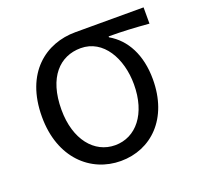

<svg xmlns="http://www.w3.org/2000/svg" viewBox="-102 -652 808 777"><g transform="rotate(-20 302.0 -263.5)"><path d="M293 13C424 13 527 -85 527 -254C527 -359 486 -435 418 -474V-478C478 -478 529 -475 591 -470V-540H297C170 -540 53 -454 53 -264C53 -86 164 13 293 13ZM293 -55C204 -55 137 -135 137 -264C137 -404 205 -472 295 -472C392 -472 448 -373 448 -261C448 -134 383 -55 293 -55Z"/></g></svg>

Font: Noto Sans CJK SC DemiLight
Style: Regular
Weight: 350
Designer: Ryoko NISHIZUKA 西塚涼子 (kana, bopomofo & ideographs); Paul D. Hunt (Latin, Greek & Cyrillic); Sandoll Communications 산돌커뮤니
Foundry: Adobe
Version: Version 2.004;hotconv 1.0.118;makeotfexe 2.5.65603